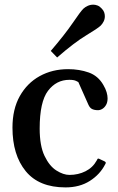

<svg xmlns="http://www.w3.org/2000/svg" viewBox="-20 -793 509 827"><path d="M262.2 14.2Q147.9 14.2 90.8 -55.7Q33.7 -125.5 33.7 -243.2Q33.7 -322.8 65.2 -378.9Q96.7 -435.1 150.9 -465.1Q205.1 -495.1 273.4 -495.1Q321.8 -495.1 362.3 -480.7Q402.8 -466.3 425.3 -426.8Q435.1 -410.2 439.2 -395.8Q443.4 -381.3 443.4 -369.6Q443.4 -352.5 437 -341.3Q430.7 -330.1 421.1 -324.2Q411.6 -318.4 402.3 -318.4Q387.2 -318.4 377 -323.2Q366.7 -328.1 360.4 -342.8L317.4 -439.5Q316.9 -439.9 307.4 -444.6Q297.9 -449.2 278.8 -449.2Q222.7 -449.2 186.8 -401.9Q150.9 -354.5 150.9 -239.3Q150.9 -165 171.9 -121.3Q192.9 -77.6 222.9 -58.6Q252.9 -39.6 279.3 -39.6Q316.9 -39.6 348.4 -55.4Q379.9 -71.3 396.5 -101.6Q397.9 -104.5 399.9 -107.9Q401.9 -111.3 406.2 -109.4L430.2 -98.1Q435.5 -95.7 435.5 -91.8Q435.5 -89.8 434.6 -87.9Q433.6 -85.9 432.6 -84.5Q410.6 -41.5 366.9 -13.7Q323.2 14.2 262.2 14.2ZM226.1 -545.4 198.7 -573.7Q258.3 -643.1 293 -693.8Q327.6 -744.6 338.9 -755.4Q346.7 -762.7 357.9 -767.8Q369.1 -772.9 381.8 -772.9Q390.6 -772.9 400.1 -769.3Q409.7 -765.6 417.5 -756.8Q425.3 -749 428.5 -740.5Q431.6 -731.9 431.6 -723.1Q431.6 -710.9 426.5 -700.7Q421.4 -690.4 413.6 -682.6Q402.3 -671.4 351.6 -640.9Q300.8 -610.4 226.1 -545.4Z"/></svg>

Font: Gelasio Medium
Style: Regular
Weight: 500
Designer: Eben Sorkin
Foundry: Eben Sorkin
Version: Version 1.008